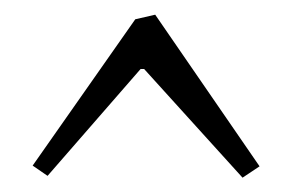

<svg xmlns="http://www.w3.org/2000/svg" viewBox="-20 -631 403 264"><path d="M45.4 -389.2 173.3 -536.1H178.2L313.5 -386.7L336.9 -402.3L193.4 -610.8L166 -604.5L24.9 -403.3Z"/></svg>

Font: Neuton Light
Style: Regular
Weight: 300
Designer: Brian M Zick
Foundry: Brian M Zick
Version: Version 1.560